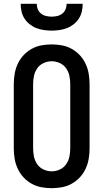

<svg xmlns="http://www.w3.org/2000/svg" viewBox="-20 -975 540 1003"><path d="M250 8Q223 8 196 3Q169 -2 145 -15.5Q121 -29 102.5 -49Q84 -69 72.5 -94Q61 -119 56.5 -146Q52 -173 52 -200V-535Q52 -562 56.5 -589Q61 -616 72.5 -641Q84 -666 102.5 -686Q121 -706 145 -719.5Q169 -733 196 -738Q223 -743 250 -743Q277 -743 304 -738Q331 -733 355 -719.5Q379 -706 397.5 -686Q416 -666 427.5 -641Q439 -616 443.5 -589Q448 -562 448 -535V-200Q448 -173 443.5 -146Q439 -119 427.5 -94Q416 -69 397.5 -49Q379 -29 355 -15.5Q331 -2 304 3Q277 8 250 8ZM250 -80Q272 -80 292.5 -89.5Q313 -99 325.5 -117Q338 -135 342.5 -156.5Q347 -178 347 -200V-535Q347 -557 342.5 -578.5Q338 -600 325.5 -618Q313 -636 292.5 -645.5Q272 -655 250 -655Q228 -655 207.5 -645.5Q187 -636 174.5 -618Q162 -600 157.5 -578.5Q153 -557 153 -535V-200Q153 -178 157.5 -156.5Q162 -135 174.5 -117Q187 -99 207.5 -89.5Q228 -80 250 -80ZM250 -815Q230 -815 209.5 -818Q189 -821 170.5 -828Q152 -835 135.5 -848Q119 -861 108 -878Q97 -895 92.5 -915Q88 -935 88 -955H172Q172 -940 177.5 -926.5Q183 -913 194.5 -904Q206 -895 220.5 -891.5Q235 -888 250 -888Q265 -888 279.5 -891.5Q294 -895 305.5 -904Q317 -913 322.5 -926.5Q328 -940 328 -955H412Q412 -935 407.5 -915Q403 -895 392 -878Q381 -861 364.5 -848Q348 -835 329.5 -828Q311 -821 290.5 -818Q270 -815 250 -815Z"/></svg>

Font: Iosevka Term Semibold
Style: Regular
Weight: 600
Monospace: yes
Designer: Belleve Invis
Foundry: Belleve Invis
Version: Version 31.4.0